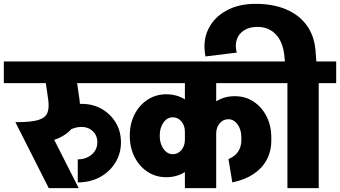

<svg xmlns="http://www.w3.org/2000/svg" viewBox="-45 -980 1771 1000"><path d="M419 -547V-660H620V-547ZM360 -30V-150Q404 -150 433 -175.5Q462 -201 462 -239H585Q585 -180 555.5 -132.5Q526 -85 475.5 -57.5Q425 -30 360 -30ZM303 -298 253 -397Q286 -420 316 -429.5Q346 -439 380 -439V-319Q361 -319 345 -314Q329 -309 303 -298ZM462 -239Q462 -274 438.5 -296.5Q415 -319 380 -319V-439Q439 -439 485 -412.5Q531 -386 558 -341Q585 -296 585 -239ZM103 -238 48 -344Q122 -344 157.5 -356Q193 -368 202.5 -394Q212 -420 206 -462H369Q377 -409 362.5 -367.5Q348 -326 316.5 -297Q285 -268 241.5 -253Q198 -238 147 -238ZM209 0 35 -344 191 -343 365 0ZM206 -462 186 -600H349L369 -462ZM-25 -547V-660H452V-547Z M1041 -547V-660H1412V-547ZM570 -547V-660H1028V-547ZM631 -271V-275H787V-271ZM918 -251V-296H1006V-251ZM787 -274H631Q631 -336 656 -384.5Q681 -433 724 -461Q767 -489 821 -489L855 -369Q826 -369 806.5 -342Q787 -315 787 -274ZM1006 -294H918Q918 -326 900 -347.5Q882 -369 855 -369L821 -489Q874 -489 916 -463.5Q958 -438 982 -394Q1006 -350 1006 -294ZM787 -272Q787 -232 806.5 -204.5Q826 -177 855 -177L821 -57Q767 -57 724 -85Q681 -113 656 -162Q631 -211 631 -272ZM1006 -252Q1006 -197 982 -152.5Q958 -108 916 -82.5Q874 -57 821 -57L855 -177Q882 -177 900 -198.5Q918 -220 918 -252ZM1212 -264Q1212 -305 1192.5 -332Q1173 -359 1144 -359L1178 -479Q1233 -479 1275.5 -451Q1318 -423 1343 -374.5Q1368 -326 1368 -264ZM993 -284Q993 -340 1017 -384Q1041 -428 1083 -453.5Q1125 -479 1178 -479L1144 -359Q1117 -359 1099 -337.5Q1081 -316 1081 -284ZM1212 -248V-265H1368V-248ZM1165 -30 1145 -151Q1184 -169 1198 -194.5Q1212 -220 1212 -248H1368Q1368 -192 1344 -147.5Q1320 -103 1274.5 -73Q1229 -43 1165 -30ZM918 0V-645H1081V0ZM828 -547V-660H1172V-547Z M1435 -700Q1429 -744 1410.5 -775.5Q1392 -807 1363 -823.5Q1334 -840 1296 -840L1286 -960Q1377 -960 1444.5 -931.5Q1512 -903 1551.5 -849.5Q1591 -796 1598 -720ZM1025 -686Q1010 -765 1039 -826.5Q1068 -888 1132.5 -924Q1197 -960 1286 -960L1296 -840Q1255 -840 1227 -822.5Q1199 -805 1188.5 -775Q1178 -745 1188 -706ZM1443 -615 1435 -700 1598 -720 1606 -615ZM1452 0V-645H1615V0ZM1362 -547V-660H1706V-547Z"/></svg>

Font: Akshar Light
Style: Bold
Weight: 700
Version: Version 1.100